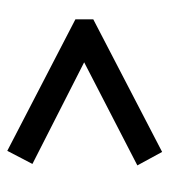

<svg xmlns="http://www.w3.org/2000/svg" viewBox="11 -545 465 527"><g transform="rotate(90 243.5 -281.5)"><path d="M434 -426 151 -280 430 -138 394 -69 33 -256V-305L397 -494Z"/></g></svg>

Font: Karma SemiBold
Style: Regular
Weight: 600
Designer: Joana Correia
Foundry: Indian Type Foundry
Version: Version 1.202;PS 1.0;hotconv 1.0.78;makeotf.lib2.5.61930; tt